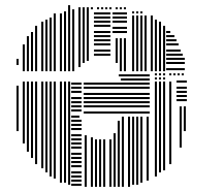

<svg xmlns="http://www.w3.org/2000/svg" viewBox="-20 -724 782 744"><path d="M52 -216H44V-392H52ZM76 -168H68V-408H76ZM92 -136H84V-408H92ZM108 -112H100V-408H108ZM124 -88H116V-408H124ZM148 -72H140V-408H148ZM164 -56H156V-408H164ZM180 -40H172V-408H180ZM196 -32H188V-408H196ZM220 -16H212V-408H220ZM236 -16H228V-408H236ZM252 -8H244V-408H252ZM296 -4H256V-12H296ZM296 -20H256V-28H296ZM296 -36H256V-44H296ZM296 -52H256V-60H296ZM296 -76H256V-84H296ZM296 -92H256V-100H296ZM296 -108H256V-116H296ZM296 -124H256V-132H296ZM296 -148H256V-156H296ZM296 -164H256V-172H296ZM296 -180H256V-188H296ZM296 -196H256V-204H296ZM296 -220H256V-228H296ZM296 -236H256V-244H296ZM296 -252H256V-260H296ZM288 -268H256V-276H288ZM296 -292H256V-300H296ZM296 -308H256V-316H296ZM296 -324H256V-332H296ZM296 -340H256V-348H296ZM296 -364H256V-372H296ZM296 -380H256V-388H296ZM296 -396H256V-404H296ZM316 0H308V-200H316ZM340 0H332V-192H340ZM356 0H348V-184H356ZM372 0H364V-184H372ZM388 0H380V-184H388ZM412 0H404V-184H412ZM428 0H420V-208H428ZM444 0H436V-256H444ZM460 0H452V-272H460ZM484 0H476V-272H484ZM500 -8H492V-272H500ZM516 -8H508V-272H516ZM532 -16H524V-272H532ZM556 -24H548V-272H556ZM560 -284H304V-292H560ZM560 -308H304V-316H560ZM560 -324H304V-332H560ZM560 -340H304V-348H560ZM560 -356H304V-364H560ZM560 -380H304V-388H560ZM560 -396H304V-404H560ZM560 -412H448V-420H560ZM560 -428H440V-436H560ZM588 -40H580V-408H588ZM604 -56H596V-408H604ZM620 -64H612V-408H620ZM644 -88H636V-408H644ZM684 -152H676V-312H684ZM700 -216H692V-312H700ZM704 -332H664V-340H704ZM704 -348H664V-356H704ZM704 -364H664V-372H704ZM704 -380H664V-388H704ZM704 -404H664V-412H704ZM588 -416H580V-424H588ZM604 -416H596V-424H604ZM620 -416H612V-424H620ZM588 -432H580V-440H588ZM604 -432H596V-440H604ZM620 -432H612V-440H620ZM644 -432H636V-440H644ZM660 -432H652V-440H660ZM676 -432H668V-440H676ZM692 -432H684V-440H692ZM52 -472H44V-496H52ZM76 -448H68V-552H76ZM92 -448H84V-584H92ZM108 -448H100V-600H108ZM124 -448H116V-624H124ZM148 -448H140V-640H148ZM164 -448H156V-648H164ZM180 -448H172V-656H180ZM196 -448H188V-672H196ZM220 -448H212V-672H220ZM236 -448H228V-680H236ZM252 -448H244V-688H252ZM268 -448H260V-688H268ZM292 -464H284V-688H292ZM308 -480H300V-688H308ZM324 -488H316V-688H324ZM408 -508H344V-516H408ZM408 -524H344V-532H408ZM408 -548H344V-556H408ZM408 -564H344V-572H408ZM408 -580H344V-588H408ZM408 -596H344V-604H408ZM408 -620H344V-628H408ZM408 -636H344V-644H408ZM408 -652H344V-660H408ZM408 -668H344V-676H408ZM436 -480H428V-576H436ZM452 -448H444V-576H452ZM468 -448H460V-576H468ZM472 -596H416V-604H472ZM472 -612H416V-620H472ZM472 -636H416V-644H472ZM472 -652H416V-660H472ZM472 -668H416V-676H472ZM500 -448H492V-664H500ZM516 -448H508V-664H516ZM532 -448H524V-664H532ZM548 -448H540V-664H548ZM572 -448H564V-664H572ZM588 -448H580V-648H588ZM604 -448H596V-640H604ZM620 -448H612V-624H620ZM696 -452H624V-460H696ZM696 -476H624V-484H696ZM696 -492H624V-500H696ZM688 -508H624V-516H688ZM680 -524H624V-532H680ZM672 -548H624V-556H672ZM664 -564H624V-572H664ZM656 -580H624V-588H656ZM640 -596H624V-604H640ZM500 -672H492V-680H500ZM516 -672H508V-680H516ZM532 -672H524V-680H532ZM252 -688H244V-704H252ZM292 -688H284V-696H292ZM308 -688H300V-696H308ZM324 -688H316V-696H324ZM340 -688H332V-696H340ZM364 -688H356V-696H364ZM380 -688H372V-696H380ZM396 -688H388V-696H396ZM412 -688H404V-696H412ZM436 -688H428V-696H436ZM452 -688H444V-696H452ZM468 -688H460V-696H468Z"/></svg>

Font: Rubik Lines
Style: Regular
Weight: 400
Designer: Hubert and Fischer, NaN
Foundry: Hubert and Fischer, NaN
Version: Version 2.201